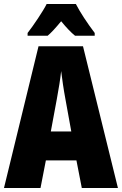

<svg xmlns="http://www.w3.org/2000/svg" viewBox="-20 -947 614 967"><path d="M362 -927H215C198 -892 146 -815 119 -781V-767H220C237 -781 260 -806 288 -840C315 -807 338 -783 358 -767H457V-781C417 -834 385 -883 362 -927ZM392 0H574L398 -714H174L0 0H184L211 -139H365ZM310 -445 339 -285H236L266 -447C276 -500 284 -551 288 -589C293 -549 300 -498 310 -445Z"/></svg>

Font: Noto Sans Myanmar ExtraCondensed Black
Style: Regular
Weight: 900
Width: 2
Designer: Monotype Design Team
Foundry: Monotype Imaging Inc.
Version: Version 2.107